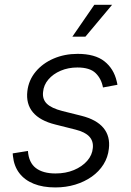

<svg xmlns="http://www.w3.org/2000/svg" viewBox="-20 -781 556 812"><path d="M213.9 11.7Q161.1 11.7 122.6 -3.9Q84 -19.5 61.5 -49.1Q39.1 -78.6 34.7 -121.1Q34.2 -125 34.2 -126.7Q34.2 -128.4 33.7 -132.3L98.1 -142.6Q101.6 -93.3 131.6 -70.3Q161.6 -47.4 214.8 -47.4Q257.8 -47.4 292.5 -61.8Q327.1 -76.2 348.6 -100.6Q370.1 -125 372.6 -155.3Q375.5 -184.1 357.7 -203.4Q339.8 -222.7 299.3 -232.9L213.9 -254.4Q148.9 -270.5 119.1 -306.2Q89.4 -341.8 95.7 -395.5Q101.1 -441.9 130.6 -477.5Q160.2 -513.2 206.5 -533.2Q252.9 -553.2 308.1 -553.2Q381.8 -553.2 421.6 -521.7Q461.4 -490.2 473.6 -437Q474.6 -433.1 475.3 -429.9Q476.1 -426.8 476.6 -422.4L415.5 -411.1Q408.7 -448.2 384.3 -471.9Q359.9 -495.6 307.1 -495.6Q268.6 -495.6 236.6 -481.9Q204.6 -468.3 184.6 -444.8Q164.6 -421.4 162.1 -391.6Q158.7 -361.3 178.2 -342.3Q197.8 -323.2 243.7 -311.5L323.7 -291.5Q388.2 -275.4 417.5 -240Q446.8 -204.6 440.4 -151.9Q436.5 -115.7 417.7 -85.7Q398.9 -55.7 368.2 -33.9Q337.4 -12.2 298.1 -0.2Q258.8 11.7 213.9 11.7ZM286.1 -626 378.9 -760.7H454.1L341.3 -626Z"/></svg>

Font: Inter Light
Style: Italic
Weight: 300
Italic angle: -9.3988°
Designer: Rasmus Andersson
Foundry: rsms
Version: Version 4.001;git-66647c0bb